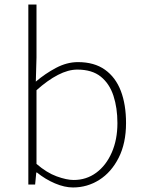

<svg xmlns="http://www.w3.org/2000/svg" viewBox="-20 -814 633 847"><path d="M302 13Q265 13 222.5 -5Q180 -23 143 -53H140L135 0H105V-794H141V-560L138 -454Q179 -489 227 -514.5Q275 -540 324 -540Q396 -540 443 -506.5Q490 -473 513 -413Q536 -353 536 -271Q536 -182 503.5 -118Q471 -54 418 -20.5Q365 13 302 13ZM305 -20Q361 -20 404.5 -52Q448 -84 473 -141Q498 -198 498 -271Q498 -338 480.5 -391.5Q463 -445 424.5 -476Q386 -507 321 -507Q281 -507 235.5 -483.5Q190 -460 141 -416V-91Q186 -52 230 -36Q274 -20 305 -20Z"/></svg>

Font: Noto Sans SC Thin Thin
Style: Regular
Weight: 250
Version: Version 2.004-H2;hotconv 1.0.118;makeotfexe 2.5.65603